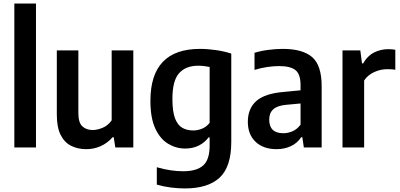

<svg xmlns="http://www.w3.org/2000/svg" viewBox="-20 -828 2245 1078"><path d="M60.5 0V-808H182V0Z M464.5 9.5Q417 9.5 379.5 -9.2Q342 -28 320.5 -70.5Q299 -113 299 -185V-545H420V-193Q420 -139 442.5 -118.5Q465 -98 500.5 -98Q526.5 -98 556.8 -110.8Q587 -123.5 607 -152.5V-545H728.5V0H627.5L618.5 -57.5H612.5Q582.5 -24 544.8 -7.2Q507 9.5 464.5 9.5Z M1018 230Q981 230 939.2 224.8Q897.5 219.5 860.5 208.5V111Q900 122.5 937.2 128Q974.5 133.5 1008.5 133.5Q1084 133.5 1120.5 101.2Q1157 69 1157 -10.5V-56.5H1151Q1130.5 -28.5 1097 -11.2Q1063.5 6 1019.5 6Q968.5 6 924 -20.8Q879.5 -47.5 852 -106.2Q824.5 -165 824.5 -262Q824.5 -553.5 1103 -553.5Q1147 -553.5 1194.2 -546.5Q1241.5 -539.5 1278.5 -527V-31Q1278.5 108.5 1213.2 169.2Q1148 230 1018 230ZM1065 -95.5Q1090.5 -95.5 1115.5 -106Q1140.5 -116.5 1157 -138.5V-452Q1144.5 -454.5 1127.5 -456.8Q1110.5 -459 1093 -459Q1023 -459 985.5 -417Q948 -375 948 -272.5Q948 -202 962.8 -163.5Q977.5 -125 1003.8 -110.2Q1030 -95.5 1065 -95.5Z M1532.5 9.5Q1458.5 9.5 1415 -31.8Q1371.5 -73 1371.5 -144Q1371.5 -219 1419.5 -261.2Q1467.5 -303.5 1575 -312L1667.5 -321V-350Q1667.5 -411.5 1639 -434.2Q1610.5 -457 1546.5 -457Q1517 -457 1480.5 -451.8Q1444 -446.5 1409 -435.5V-531.5Q1444 -542.5 1487 -548Q1530 -553.5 1567.5 -553.5Q1679 -553.5 1732.5 -507.5Q1786 -461.5 1786 -343.5V0H1686L1677.5 -57.5H1671Q1648 -23 1611.8 -6.8Q1575.5 9.5 1532.5 9.5ZM1491.5 -156.5Q1491.5 -80 1571 -80Q1595.5 -80 1621.2 -90.5Q1647 -101 1667.5 -128V-247L1586.5 -239.5Q1537 -235 1514.2 -214.2Q1491.5 -193.5 1491.5 -156.5Z M1903 0V-545H2003L2012.5 -472H2019Q2042 -513.5 2079.5 -532.8Q2117 -552 2160.5 -552Q2171.5 -552 2181.5 -551Q2191.5 -550 2199.5 -548.5V-436Q2188 -438.5 2176.5 -439Q2165 -439.5 2153 -439.5Q2116.5 -439.5 2080.8 -423.2Q2045 -407 2024.5 -376V0Z"/></svg>

Font: Encode Sans Semi Condensed SemiBold
Style: Regular
Weight: 600
Width: 4
Designer: Multiple Designers
Foundry: Impallari Type
Version: Version 3.000; ttfautohint (v1.8.3) -l 8 -r 50 -G 200 -x 14 